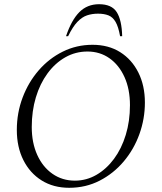

<svg xmlns="http://www.w3.org/2000/svg" viewBox="-20 -883 769 913"><path d="M309 10Q234 10 178 -25Q122 -60 91 -122Q60 -184 60 -265Q60 -346 87.5 -419Q115 -492 164 -548.5Q213 -605 278.5 -637.5Q344 -670 420 -670Q496 -670 551.5 -635Q607 -600 638 -538Q669 -476 669 -395Q669 -318 643 -245.5Q617 -173 568.5 -115.5Q520 -58 454 -24Q388 10 309 10ZM336 -24Q391 -24 438.5 -51.5Q486 -79 522 -127.5Q558 -176 578 -241.5Q598 -307 598 -383Q598 -459 572 -516.5Q546 -574 500.5 -606Q455 -638 396 -638Q339 -638 290.5 -610.5Q242 -583 206 -534Q170 -485 150.5 -420Q131 -355 131 -279Q131 -204 157 -146.5Q183 -89 229.5 -56.5Q276 -24 336 -24ZM294 -711Q320 -788 357.5 -825.5Q395 -863 451 -863Q511 -863 535 -825.5Q559 -788 561 -711H551Q543 -756 529.5 -779Q516 -802 495.5 -810Q475 -818 446 -818Q418 -818 394 -810Q370 -802 348 -779Q326 -756 304 -711Z"/></svg>

Font: Spectral SC Light
Style: Italic
Weight: 300
Italic angle: -10°
Designer: Jean-Baptiste Levee
Foundry: Production Type
Version: Version 2.001